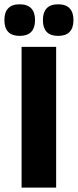

<svg xmlns="http://www.w3.org/2000/svg" viewBox="-40 -852 354 872"><path d="M215 0H58V-639H215ZM49 -689Q14.5 -689 -2.8 -707.2Q-20 -725.5 -20 -758.5V-762.5Q-20 -796 -2.8 -814.2Q14.5 -832.5 49 -832.5Q84.5 -832.5 101.8 -814.2Q119 -796 119 -762.5V-758.5Q119 -725.5 101.8 -707.2Q84.5 -689 49 -689ZM224 -689Q189 -689 172 -707.2Q155 -725.5 155 -758.5V-762.5Q155 -796 172 -814.2Q189 -832.5 224 -832.5Q259 -832.5 276.2 -814.2Q293.5 -796 293.5 -762.5V-758.5Q293.5 -725.5 276.2 -707.2Q259 -689 224 -689Z"/></svg>

Font: Anek Tamil
Style: Bold
Weight: 700
Designer: Aadarsh Rajan (Tamil), Yesha Goshar (Latin)
Foundry: Ek Type
Version: Version 1.003